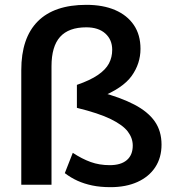

<svg xmlns="http://www.w3.org/2000/svg" viewBox="-20 -764 714 794"><path d="M68 0V-474Q68 -607 136 -675.5Q204 -744 337 -744Q406 -744 456 -722.5Q506 -701 533.5 -660.5Q561 -620 561 -562Q561 -501 524.5 -450Q488 -399 393 -361V-384Q479 -361 535.5 -331.5Q592 -302 620 -262Q648 -222 648 -166Q648 -112 622 -72.5Q596 -33 548.5 -11.5Q501 10 437 10Q395 10 361.5 3Q328 -4 300.5 -16.5Q273 -29 248 -48L281 -132Q319 -107 355 -94Q391 -81 434 -81Q480 -81 504.5 -102Q529 -123 529 -162Q529 -193 508.5 -220Q488 -247 438 -271.5Q388 -296 298 -318V-413Q353 -432 385 -454Q417 -476 430.5 -501.5Q444 -527 444 -558Q444 -600 415.5 -625.5Q387 -651 337 -651Q264 -651 228.5 -611.5Q193 -572 193 -490V0Z"/></svg>

Font: Mulish ExtraLight
Style: Bold
Weight: 700
Version: Version 3.603